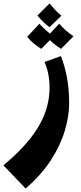

<svg xmlns="http://www.w3.org/2000/svg" viewBox="-100 -726 472 1116"><path d="M49 370 -80 235Q9 161 68.5 88.5Q128 16 158 -60Q188 -136 188 -217Q188 -256 181 -293.5Q174 -331 159 -366L254 -400Q277 -342 289.5 -274Q302 -206 302 -125Q302 -53 277.5 31Q253 115 198 201.5Q143 288 49 370ZM188 -568Q168 -582 151 -599Q134 -616 117 -635L188 -706Q205 -686 220 -669Q235 -652 257 -635ZM140 -442Q117 -456 95.5 -474Q74 -492 58 -512L129 -588Q148 -567 167.5 -549.5Q187 -532 212 -515ZM255 -442Q232 -456 210.5 -474Q189 -492 173 -512L244 -588Q263 -567 282.5 -549.5Q302 -532 327 -515Z"/></svg>

Font: Marhey Medium
Style: Regular
Weight: 500
Designer: Nur Syamsi & Bustanul Arifin
Foundry: Namelatype
Version: Version 1.000